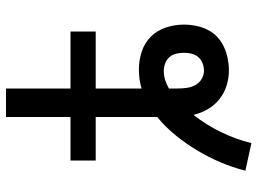

<svg xmlns="http://www.w3.org/2000/svg" viewBox="-129 -646 858 640"><g transform="rotate(-90 300.0 -326.0)"><path d="M143 83 51 63Q62 20 79 -20Q96 -60 118.5 -97.5Q141 -135 168.5 -169Q196 -203 230 -231V-436H85V-520H230V-735H325V-520H515V-436H325V-283Q341 -288 357 -290Q373 -292 389 -292Q419 -292 448 -282.5Q477 -273 498 -252Q519 -231 528.5 -201.5Q538 -172 538 -142Q538 -122 534 -102Q530 -82 521 -63.5Q512 -45 497 -31Q482 -17 463.5 -8.5Q445 0 425 4Q405 8 385 8Q359 8 334 0Q309 -8 289 -24Q269 -40 256 -62.5Q243 -85 237 -110Q204 -68 180 -19Q156 30 143 83ZM385 -75Q397 -75 409.5 -80Q422 -85 430 -94.5Q438 -104 441 -116.5Q444 -129 444 -142Q444 -155 441 -168Q438 -181 429.5 -190.5Q421 -200 408.5 -204.5Q396 -209 383 -209Q368 -209 353.5 -204.5Q339 -200 325 -192Q325 -185 325 -178Q325 -171 325 -163Q325 -148 327 -133Q329 -118 336 -104.5Q343 -91 356.5 -83Q370 -75 385 -75Z"/></g></svg>

Font: Iosevka SS04 Medium Extended
Style: Regular
Weight: 500
Width: 7
Monospace: yes
Designer: Belleve Invis
Foundry: Belleve Invis
Version: Version 19.0.0; ttfautohint (v1.8.4)